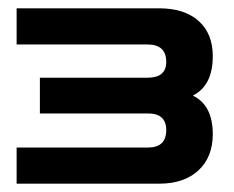

<svg xmlns="http://www.w3.org/2000/svg" viewBox="-20 -734 562 462"><path d="M20 -292V-379H336Q380 -379 380 -421Q380 -461 336 -461H76V-547H335Q380 -547 380 -585Q380 -627 335 -627H20V-714H363Q424 -714 458 -683.5Q492 -653 492 -599Q492 -528 444 -504Q492 -481 492 -411Q492 -356 457.5 -324Q423 -292 363 -292Z"/></svg>

Font: Zen Dots
Style: Regular
Weight: 400
Designer: Yoshimichi Ohira
Foundry: A-1 Corp ZenFonts
Version: Version 1.000; ttfautohint (v1.8.3)